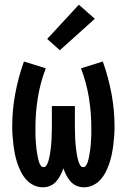

<svg xmlns="http://www.w3.org/2000/svg" viewBox="-20 -790 540 818"><path d="M163 8Q143 8 124.5 -0.5Q106 -9 92.5 -24Q79 -39 70 -56.5Q61 -74 54.5 -93Q48 -112 44 -131.5Q40 -151 37.5 -170.5Q35 -190 33.5 -210Q32 -230 32 -250Q32 -321 45 -391Q58 -461 82 -528L175 -499Q152 -439 141.5 -375.5Q131 -312 131 -248Q131 -241 131 -233.5Q131 -226 131 -218.5Q131 -211 131.5 -203.5Q132 -196 132.5 -188.5Q133 -181 133.5 -173.5Q134 -166 135 -158.5Q136 -151 137 -143.5Q138 -136 139.5 -128.5Q141 -121 142.5 -113.5Q144 -106 146.5 -99Q149 -92 153.5 -85Q158 -78 166 -78Q174 -78 178.5 -86Q183 -94 185.5 -101.5Q188 -109 189.5 -116.5Q191 -124 192.5 -132Q194 -140 195 -148Q196 -156 197 -164Q198 -172 198.5 -180Q199 -188 199.5 -196Q200 -204 200 -212Q200 -220 200.5 -228Q201 -236 201 -244Q201 -252 201 -260V-338H299V-260Q299 -252 299 -244Q299 -236 299.5 -228Q300 -220 300 -212Q300 -204 300.5 -196Q301 -188 301.5 -180Q302 -172 303 -164Q304 -156 305 -148Q306 -140 307.5 -132Q309 -124 310.5 -116.5Q312 -109 314.5 -101.5Q317 -94 321.5 -86Q326 -78 334 -78Q342 -78 346.5 -85Q351 -92 353.5 -99Q356 -106 357.5 -113.5Q359 -121 360.5 -128.5Q362 -136 363 -143.5Q364 -151 365 -158.5Q366 -166 366.5 -173.5Q367 -181 367.5 -188.5Q368 -196 368.5 -203.5Q369 -211 369 -218.5Q369 -226 369 -233.5Q369 -241 369 -248Q369 -312 358.5 -375.5Q348 -439 325 -499L418 -528Q442 -461 455 -391Q468 -321 468 -250Q468 -230 466.5 -210Q465 -190 462.5 -170.5Q460 -151 456 -131.5Q452 -112 445.5 -93Q439 -74 430 -56.5Q421 -39 407.5 -24Q394 -9 375.5 -0.5Q357 8 337 8Q321 8 306 1.5Q291 -5 280.5 -17Q270 -29 262.5 -43.5Q255 -58 250 -73Q245 -58 237.5 -43.5Q230 -29 219.5 -17Q209 -5 194 1.5Q179 8 163 8ZM235 -576 181 -624 316 -770 384 -710Z"/></svg>

Font: Zed Mono Semibold
Style: Regular
Weight: 600
Monospace: yes
Designer: Belleve Invis
Foundry: Belleve Invis
Version: Version 1.0.0; ttfautohint (v1.8.4)